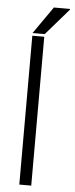

<svg xmlns="http://www.w3.org/2000/svg" viewBox="-59 -899 361 929"><g transform="rotate(5 121.5 -434.0)"><path d="M72 -736H131L243 -865L242 -868H164ZM72 0H130V-723H72Z"/></g></svg>

Font: Archivo ExtraLight
Style: Regular
Weight: 200
Designer: Hector Gatti
Foundry: Omnibus-Type
Version: Version 2.001